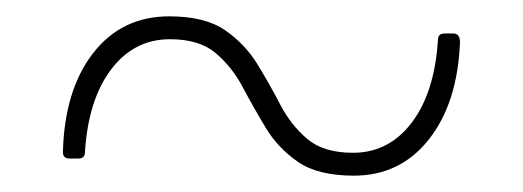

<svg xmlns="http://www.w3.org/2000/svg" viewBox="-20 -444 640 235"><path d="M413 -229Q369 -229 344.5 -246Q320 -263 305 -288Q290 -313 277 -337.5Q264 -362 244 -379Q224 -396 188 -396Q144 -396 116 -359Q88 -322 84 -258Q84 -250 76 -250H65Q57 -250 57 -258Q59 -334 94 -379Q129 -424 187 -424Q231 -424 255.5 -407Q280 -390 295 -365.5Q310 -341 323 -316Q336 -291 356 -274Q376 -257 412 -257Q456 -257 484 -294Q512 -331 516 -395Q516 -403 524 -403H535Q543 -403 543 -392Q540 -318 505 -273.5Q470 -229 413 -229Z"/></svg>

Font: LINE Seed Sans Thin
Style: Regular
Weight: 250
Designer: LINE VX Design & Dalton Maag Ltd & Sandoll Inc
Foundry: Dalton Maag Ltd
Version: Version 1.003